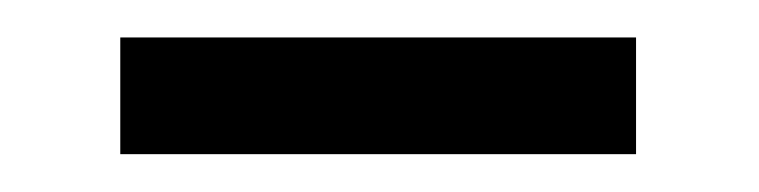

<svg xmlns="http://www.w3.org/2000/svg" viewBox="-20 -328 403 102"><path d="M43.9 -246.1V-308.1H317.9V-246.1Z"/></svg>

Font: Dream Han Serif CN W16
Style: Regular
Weight: 625
Designer: Adobe
Foundry: Pal3love
Version: Version 3.00; Sans 2.004; Serif 2.001